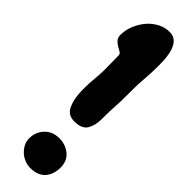

<svg xmlns="http://www.w3.org/2000/svg" viewBox="-261 -752 737 737"><g transform="rotate(45 107.0 -384.0)"><path d="M124 -10Q109 -10 94 -16Q79 -22 67.5 -32.5Q56 -43 48.5 -57Q41 -71 41 -87Q41 -122 63.5 -146Q86 -170 123 -170Q157 -170 181.5 -150Q206 -130 206 -94Q206 -56 185.5 -33Q165 -10 124 -10ZM118 -256Q84 -256 70.5 -283Q57 -310 55 -346.5Q53 -383 56.5 -420Q60 -457 60 -476L59 -556Q59 -564 51 -568.5Q43 -573 33.5 -578.5Q24 -584 16 -592.5Q8 -601 8 -616Q8 -643 18.5 -668.5Q29 -694 46 -714Q63 -734 86 -746Q109 -758 134 -758Q156 -758 169 -744.5Q182 -731 188 -709Q194 -687 195 -660Q196 -633 195 -606Q194 -579 192 -555Q190 -531 190 -516Q190 -466 189.5 -443Q189 -420 188 -406.5Q187 -393 186.5 -380Q186 -367 186 -337Q186 -302 172 -279Q158 -256 118 -256Z"/></g></svg>

Font: r_Neptun CAT
Style: Regular
Weight: 400
Foundry: Peter Wiegel, CAT-Fonts
Version: Version 1.000;June 8, 2024;FontCreator 14.0.0.2814 32-bit